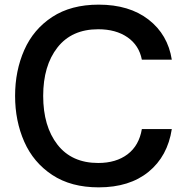

<svg xmlns="http://www.w3.org/2000/svg" viewBox="-20 -795 797 827"><path d="M45 -382Q45 -490 84.5 -579.5Q124 -669 205 -722Q286 -775 405 -775Q537 -775 620 -710.5Q703 -646 720 -538H591Q579 -600 529 -634.5Q479 -669 403 -669Q289 -669 227.5 -590.5Q166 -512 166 -382Q166 -251 227.5 -172Q289 -93 403 -93Q480 -93 529.5 -130.5Q579 -168 591 -239H720Q702 -122 620 -55Q538 12 405 12Q286 12 205 -41.5Q124 -95 84.5 -184.5Q45 -274 45 -382Z"/></svg>

Font: Open Sauce Sans Medium
Style: Regular
Weight: 500
Designer: Alfredo Marco Pradil
Foundry: Creative Sauce Fz LLC
Version: Version 1.477